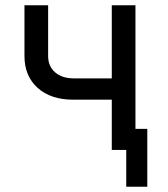

<svg xmlns="http://www.w3.org/2000/svg" viewBox="-20 -570 640 730"><path d="M405 0V-191H258Q173 -191 123 -236Q73 -281 73 -357V-550H163V-357Q163 -318 189.5 -295Q216 -272 261 -272H405V-550H495V-80H540V140H460V0Z"/></svg>

Font: JetBrainsMonoNL NFM
Style: Regular
Weight: 400
Monospace: yes
Designer: Philipp Nurullin, Konstantin Bulenkov
Foundry: JetBrains
Version: Version 2.304; ttfautohint (v1.8.4.7-5d5b);Nerd Fonts 3.3.0